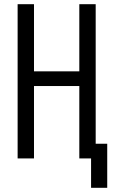

<svg xmlns="http://www.w3.org/2000/svg" viewBox="-20 -755 540 915"><path d="M414 140V0H358V-345H142V0H64V-735H142V-415H358V-735H436V-70H491V140Z"/></svg>

Font: Zed Mono
Style: Regular
Weight: 400
Monospace: yes
Designer: Belleve Invis
Foundry: Belleve Invis
Version: Version 1.0.0; ttfautohint (v1.8.4)